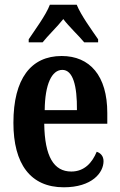

<svg xmlns="http://www.w3.org/2000/svg" viewBox="-20 -786 509 816"><path d="M102 -619V-606H161C183 -634 224 -673 249 -705C273 -673 315 -634 338 -606H397V-619C371 -657 324 -721 306 -766H192C175 -721 127 -657 102 -619ZM251 10C371 10 420 -52 420 -101C420 -123 407 -136 391 -141C372 -95 339 -57 283 -57C209 -57 170 -120 168 -260H436V-306C436 -464 362 -548 242 -548C112 -548 37 -452 37 -264C37 -90 109 10 251 10ZM307 -318H170C171 -428 200 -489 245 -489C290 -489 308 -422 307 -318Z"/></svg>

Font: Noto Serif Bengali ExtraCondensed
Style: Regular
Weight: 400
Width: 2
Designer: Juan Bruce, Universal Thirst, Indian Type Foundry and the Monotype Design Team.
Foundry: Monotype Imaging Inc.
Version: Version 2.003